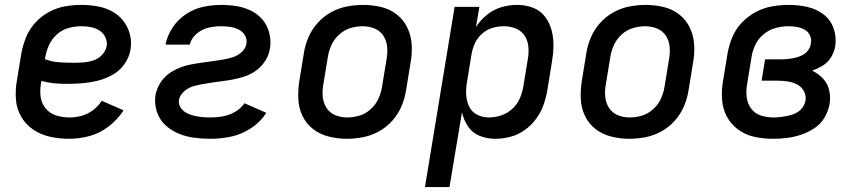

<svg xmlns="http://www.w3.org/2000/svg" viewBox="-20 -558 3496 783"><path d="M263 8Q304 8 346 -3.5Q388 -15 424 -43Q460 -71 484 -108L395 -147Q381 -125 359 -108.5Q337 -92 312 -85.5Q287 -79 263 -79Q235 -79 209.5 -87Q184 -95 167 -115Q150 -135 146 -161.5Q142 -188 147 -216L149 -228Q174 -221 200 -218.5Q226 -216 252 -216Q283 -216 314.5 -218.5Q346 -221 377 -228.5Q408 -236 437.5 -252Q467 -268 487 -296Q507 -324 512 -355Q518 -388 509.5 -419Q501 -450 482 -474Q463 -498 435.5 -512.5Q408 -527 376 -532.5Q344 -538 311 -538Q278 -538 244.5 -532Q211 -526 179.5 -509Q148 -492 123.5 -465Q99 -438 86 -405.5Q73 -373 67 -340L49 -230Q42 -191 45 -152Q48 -113 67 -81Q86 -49 117 -28.5Q148 -8 185.5 0Q223 8 263 8ZM283 -302Q252 -302 221.5 -304Q191 -306 163 -317L165 -326Q169 -351 180.5 -375.5Q192 -400 213 -418.5Q234 -437 260 -444Q286 -451 311 -451Q331 -451 350 -447.5Q369 -444 385 -434Q401 -424 409.5 -406.5Q418 -389 415 -370Q411 -350 396 -334Q381 -318 361 -311.5Q341 -305 321.5 -303.5Q302 -302 283 -302Z M839 8Q881 8 923 -1Q965 -10 1003.5 -35Q1042 -60 1066 -98L977 -137Q962 -115 938 -101.5Q914 -88 889 -83.5Q864 -79 839 -79Q822 -79 805 -80.5Q788 -82 771.5 -86Q755 -90 740.5 -97.5Q726 -105 716.5 -119.5Q707 -134 710 -151Q714 -171 731.5 -186Q749 -201 769 -206.5Q789 -212 809 -215.5Q829 -219 849.5 -222Q870 -225 890 -227.5Q910 -230 930.5 -234Q951 -238 971 -244Q991 -250 1009.5 -260.5Q1028 -271 1043.5 -287Q1059 -303 1068.5 -322Q1078 -341 1081 -361Q1086 -393 1078 -424Q1070 -455 1050.5 -478Q1031 -501 1003.5 -514.5Q976 -528 944.5 -533Q913 -538 881 -538Q845 -538 808 -530Q771 -522 738 -500Q705 -478 683.5 -445Q662 -412 655 -376H754Q760 -402 782 -420.5Q804 -439 829.5 -445Q855 -451 881 -451Q900 -451 918 -448.5Q936 -446 952.5 -438Q969 -430 978.5 -414.5Q988 -399 985 -380Q982 -360 965 -345Q948 -330 927.5 -324Q907 -318 887 -314.5Q867 -311 847 -308.5Q827 -306 806.5 -303Q786 -300 765.5 -296.5Q745 -293 725.5 -286.5Q706 -280 687 -269.5Q668 -259 652.5 -243.5Q637 -228 627.5 -209Q618 -190 614 -170Q609 -135 619.5 -103Q630 -71 653 -49Q676 -27 706.5 -14Q737 -1 770.5 3.5Q804 8 839 8Z M1394 8Q1427 8 1460.5 1.5Q1494 -5 1525 -22Q1556 -39 1580 -66Q1604 -93 1617.5 -125Q1631 -157 1636 -190L1654 -300Q1661 -338 1659 -375Q1657 -412 1641.5 -444.5Q1626 -477 1598 -499Q1570 -521 1534 -529.5Q1498 -538 1461 -538Q1428 -538 1394.5 -531.5Q1361 -525 1330 -508Q1299 -491 1275 -464Q1251 -437 1237.5 -405Q1224 -373 1219 -340L1201 -230Q1195 -192 1196.5 -155Q1198 -118 1213.5 -85.5Q1229 -53 1257 -31.5Q1285 -10 1321 -1Q1357 8 1394 8ZM1396 -79Q1370 -79 1347 -88.5Q1324 -98 1311 -119Q1298 -140 1296 -165Q1294 -190 1299 -216L1317 -326Q1321 -351 1332 -375Q1343 -399 1363.5 -417.5Q1384 -436 1409 -443.5Q1434 -451 1459 -451Q1485 -451 1508 -441.5Q1531 -432 1544 -411.5Q1557 -391 1559 -365.5Q1561 -340 1556 -314L1538 -204Q1534 -179 1523 -155Q1512 -131 1491.5 -112.5Q1471 -94 1446 -86.5Q1421 -79 1396 -79Z M1713 205H1813L1864 -100Q1871 -69 1888.5 -42.5Q1906 -16 1936 -4Q1966 8 1999 8Q2030 8 2061 0Q2092 -8 2119 -27Q2146 -46 2166 -73Q2186 -100 2196.5 -130Q2207 -160 2212 -190L2230 -300Q2236 -334 2237 -367.5Q2238 -401 2230 -432.5Q2222 -464 2203 -489.5Q2184 -515 2153.5 -526.5Q2123 -538 2089 -538Q2057 -538 2025.5 -529Q1994 -520 1966.5 -498Q1939 -476 1921 -448L1935 -530H1834ZM1973 -79Q1947 -79 1924.5 -91Q1902 -103 1892 -126Q1882 -149 1881 -175Q1880 -201 1885 -227L1903 -337Q1907 -360 1917 -382Q1927 -404 1946.5 -421Q1966 -438 1989 -444.5Q2012 -451 2035 -451Q2061 -451 2084 -441.5Q2107 -432 2120 -411.5Q2133 -391 2135 -365.5Q2137 -340 2132 -314L2114 -204Q2110 -180 2099.5 -156Q2089 -132 2068.5 -113.5Q2048 -95 2023 -87Q1998 -79 1973 -79Z M2546 8Q2579 8 2612.5 1.5Q2646 -5 2677 -22Q2708 -39 2732 -66Q2756 -93 2769.5 -125Q2783 -157 2788 -190L2806 -300Q2813 -338 2811 -375Q2809 -412 2793.5 -444.5Q2778 -477 2750 -499Q2722 -521 2686 -529.5Q2650 -538 2613 -538Q2580 -538 2546.5 -531.5Q2513 -525 2482 -508Q2451 -491 2427 -464Q2403 -437 2389.5 -405Q2376 -373 2371 -340L2353 -230Q2347 -192 2348.5 -155Q2350 -118 2365.5 -85.5Q2381 -53 2409 -31.5Q2437 -10 2473 -1Q2509 8 2546 8ZM2548 -79Q2522 -79 2499 -88.5Q2476 -98 2463 -119Q2450 -140 2448 -165Q2446 -190 2451 -216L2469 -326Q2473 -351 2484 -375Q2495 -399 2515.5 -417.5Q2536 -436 2561 -443.5Q2586 -451 2611 -451Q2637 -451 2660 -441.5Q2683 -432 2696 -411.5Q2709 -391 2711 -365.5Q2713 -340 2708 -314L2690 -204Q2686 -179 2675 -155Q2664 -131 2643.5 -112.5Q2623 -94 2598 -86.5Q2573 -79 2548 -79Z M3132 8Q3161 8 3189.5 4.5Q3218 1 3246.5 -8.5Q3275 -18 3301 -35Q3327 -52 3342.5 -78.5Q3358 -105 3363 -133Q3368 -162 3361.5 -190Q3355 -218 3336 -238Q3317 -258 3292 -270Q3315 -278 3336 -291Q3357 -304 3369.5 -325Q3382 -346 3386 -369Q3392 -407 3379.5 -442.5Q3367 -478 3337.5 -500Q3308 -522 3271.5 -530Q3235 -538 3196 -538Q3163 -538 3128.5 -532Q3094 -526 3062 -509Q3030 -492 3005 -465.5Q2980 -439 2966.5 -406.5Q2953 -374 2947 -340L2929 -230Q2922 -191 2924.5 -153Q2927 -115 2944 -83Q2961 -51 2990.5 -29.5Q3020 -8 3056.5 0Q3093 8 3132 8ZM3134 -79Q3107 -79 3082.5 -87Q3058 -95 3043 -115.5Q3028 -136 3025 -162.5Q3022 -189 3027 -216L3045 -326Q3049 -352 3061 -376.5Q3073 -401 3095 -419Q3117 -437 3143.5 -444Q3170 -451 3195 -451Q3213 -451 3230 -448Q3247 -445 3261.5 -437Q3276 -429 3283 -413.5Q3290 -398 3287 -381Q3285 -366 3275.5 -353Q3266 -340 3252 -333Q3238 -326 3223 -322.5Q3208 -319 3193.5 -317.5Q3179 -316 3164 -316H3100L3086 -229H3150Q3171 -229 3191.5 -226Q3212 -223 3230 -214Q3248 -205 3258 -187Q3268 -169 3265 -148Q3262 -132 3252 -118.5Q3242 -105 3227 -97.5Q3212 -90 3196.5 -86.5Q3181 -83 3165.5 -81Q3150 -79 3134 -79Z"/></svg>

Font: Iosevka Sparkle Medium
Style: Italic
Weight: 500
Italic angle: -9°
Designer: Belleve Invis
Foundry: Belleve Invis
Version: Version 4.5.0; ttfautohint (v1.8.3)